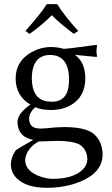

<svg xmlns="http://www.w3.org/2000/svg" viewBox="-20 -665 539 923"><path d="M254.9 -645Q288.6 -590.8 356 -516.1L335 -502Q264.2 -555.2 229 -591.8Q184.1 -545.9 122.1 -502L102.1 -516.1Q174.3 -597.2 205.1 -645ZM101.1 104Q101.1 159.7 178.2 185.1Q208.5 194.8 231.9 194.8Q331.1 194.8 377 150.9Q399.4 128.4 399.9 101.1Q398.9 52.2 360.8 28.8Q325.7 12.2 254.9 12.2Q249.5 12.2 225.6 13.2Q183.6 15.1 166 15.1Q120.1 40 105.5 81.5Q101.1 93.8 101.1 104ZM390.1 -289.1Q390.1 -199.7 319.8 -159.2Q279.3 -136.2 224.1 -136.2Q176.8 -136.7 149.9 -149.9Q120.1 -123.5 120.1 -94.2Q120.1 -50.8 165 -47.4Q171.4 -46.9 178.2 -46.9Q181.2 -46.9 207 -48.8Q245.1 -53.7 290 -54.2Q392.1 -53.7 431.2 -21Q472.7 15.6 473.1 78.1Q473.1 164.6 363.8 209Q292.5 237.8 204.1 237.8Q106 237.8 59.1 190.9Q32.2 162.6 32.2 124Q32.7 92.8 55.2 58.1Q67.4 48.3 136.7 9.3Q138.7 8.3 140.1 7.3Q73.2 -4.4 64.9 -64.9Q64 -72.3 64 -79.1Q64.9 -119.6 126 -162.1Q55.7 -204.1 55.2 -287.1Q55.2 -371.6 132.3 -414.6Q176.3 -438.5 225.1 -439Q259.3 -438.5 286.1 -430.2Q315.4 -431.6 416 -445.8Q431.6 -447.8 443.8 -449.2L446.8 -445.8Q443.8 -431.6 443.8 -419.9Q443.8 -406.7 446.8 -394L443.8 -391.1Q350.1 -400.9 339.8 -401.4Q389.6 -366.7 390.1 -289.1ZM312 -284.2Q310.5 -399.9 221.2 -400.9Q152.3 -400.9 136.7 -329.1Q133.3 -311.5 132.8 -292Q132.8 -190.9 203.6 -178.2Q215.8 -176.3 229 -175.8Q303.2 -175.8 311 -259.8Q312 -272 312 -284.2Z"/></svg>

Font: Linux Biolinum O
Style: Regular
Weight: 400
Designer: Philipp H. Poll
Foundry: Philipp H. Poll
Version: Version 1.0.4